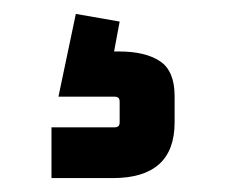

<svg xmlns="http://www.w3.org/2000/svg" viewBox="-20 -36 328 276"><path d="M152 140V110Q152 103 145 103H64L89 -16L152 -5L144 38H151Q189 38 210 52Q231 66 231 102V140Q231 220 142 220H54V147H145Q152 147 152 140Z"/></svg>

Font: Gemunu Libre ExtraLight ExtraBold
Style: Regular
Weight: 800
Version: Version 1.100